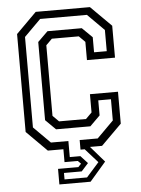

<svg xmlns="http://www.w3.org/2000/svg" viewBox="-59 -746 707 965"><g transform="rotate(-5 295.0 -263.0)"><path d="M201 174.5V96H303.5L318.5 80L303.5 65H236.5V0H158L55 -103V-597L158 -700H431.5L535 -597V-436H393.5V-528L363 -558.5H227L196.5 -528V-172L227 -141.5H363L393.5 -172V-264H535V-103L431.5 0H370.5L440 80L358.5 174.5ZM229 151.5H342.5L406 80L343 9.5H322V-39H413L496.5 -122.5V-229.5H432.5V-153.5L381.5 -103H208.5L157.5 -153.5V-548L208.5 -598H381.5L432.5 -548V-472H496.5V-579L413 -662.5H177L93.5 -579V-122.5L177 -39H265V42H318.5L353.5 80L318.5 119H229Z"/></g></svg>

Font: Tourney Condensed
Style: Regular
Weight: 400
Width: 3
Designer: Tyler Finck
Foundry: Etcetera Type Co
Version: Version 1.010; ttfautohint (v1.8.3)